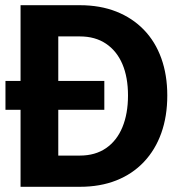

<svg xmlns="http://www.w3.org/2000/svg" viewBox="-20 -718 690 738"><path d="M1 -296V-407H381V-296ZM59 0V-698H287Q365 -698 427 -673.5Q489 -649 533 -603.5Q577 -558 600 -494Q623 -430 623 -351Q623 -271 600 -206.5Q577 -142 533 -95.5Q489 -49 427 -24.5Q365 0 287 0ZM204 -120H287Q346 -120 387.5 -148.5Q429 -177 450.5 -229Q472 -281 472 -351Q472 -421 450.5 -471.5Q429 -522 387.5 -550Q346 -578 287 -578H204Z"/></svg>

Font: Azeret Mono SemiBold
Style: Regular
Weight: 600
Designer: Martin Vácha
Foundry: Displaay
Version: Version 1.002